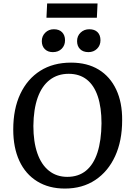

<svg xmlns="http://www.w3.org/2000/svg" viewBox="-20 -1082 768 1116"><path d="M57 -329Q57 -449 98 -536Q139 -623 214 -670.5Q289 -718 393 -718Q487 -718 553.5 -677.5Q620 -637 655.5 -561.5Q691 -486 690 -383Q690 -263 649 -174Q608 -85 533.5 -35.5Q459 14 357 14Q264 14 196 -28Q128 -70 92.5 -147Q57 -224 57 -329ZM174 -350Q174 -258 197 -191.5Q220 -125 264.5 -89.5Q309 -54 371 -54Q436 -54 480 -90Q524 -126 546.5 -195.5Q569 -265 570 -365Q570 -457 548.5 -521.5Q527 -586 484.5 -619.5Q442 -653 379 -653Q315 -653 269 -617.5Q223 -582 199 -514.5Q175 -447 174 -350ZM223 -843Q223 -872 243 -892Q263 -912 293 -912Q324 -912 341 -894.5Q358 -877 358 -848Q358 -818 338.5 -798.5Q319 -779 287 -779Q258 -779 240.5 -796.5Q223 -814 223 -843ZM428 -843Q428 -873 448.5 -892.5Q469 -912 499 -912Q530 -912 547 -895Q564 -878 564 -848Q564 -818 544 -798.5Q524 -779 494 -779Q463 -779 445.5 -796.5Q428 -814 428 -843ZM254 -1062H547L543 -979H250Z"/></svg>

Font: Literata 18pt Medium
Style: Italic
Weight: 500
Italic angle: -2°
Designer: Latin by Veronika Burian and Jose Scaglione. Greek by Irene Vlachou. Cyrillic by Vera Evstafieva
Foundry: TypeTogether
Version: Version 3.103;gftools[0.9.29]